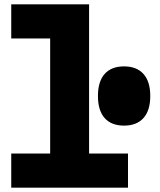

<svg xmlns="http://www.w3.org/2000/svg" viewBox="-20 -868 740 888"><path d="M32 -848H392V-158H572V0H32V-158H212V-690H32ZM554 -287Q495 -287 464 -322Q433 -357 433 -424Q433 -491 464 -526Q495 -561 554 -561Q612 -561 643.5 -526Q675 -491 675 -424Q675 -357 643.5 -322Q612 -287 554 -287Z"/></svg>

Font: Martian Mono ExtraBold
Style: Regular
Weight: 800
Monospace: yes
Designer: Roman Shamin
Foundry: Evil Martians
Version: Version 1.000; ttfautohint (v1.8.4.7-5d5b)